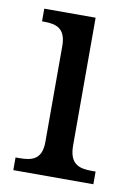

<svg xmlns="http://www.w3.org/2000/svg" viewBox="-67 -581 433 626"><g transform="rotate(10 149.0 -268.0)"><path d="M21 0H286V-42H274C231 -42 199 -51 199 -114V-536H29V-494H35C76 -494 108 -485 108 -426V-109C108 -50 75 -42 33 -42H21Z"/></g></svg>

Font: Noto Serif Ethiopic SmCn
Style: Regular
Weight: 400
Width: 4
Designer: Monotype Design Team
Foundry: Monotype Imaging Inc.
Version: Version 2.102